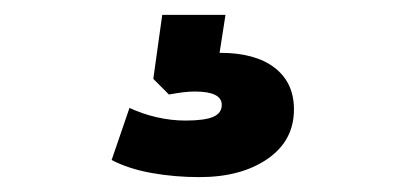

<svg xmlns="http://www.w3.org/2000/svg" viewBox="-20 -40 540 258"><path d="M248 198Q215 198 184 192.5Q153 187 130 175L154 105Q171 113 190.5 117.5Q210 122 229 122Q255 122 266.5 117Q278 112 278 101Q278 83 242 83Q234 83 226 84Q218 85 207 87L186 66L198 -20H283L271 57L230 40Q241 35 253.5 33Q266 31 276 31Q323 31 349 51Q375 71 375 107Q375 149 339.5 173.5Q304 198 248 198Z"/></svg>

Font: Mulish ExtraLight Black
Style: Regular
Weight: 900
Version: Version 3.603